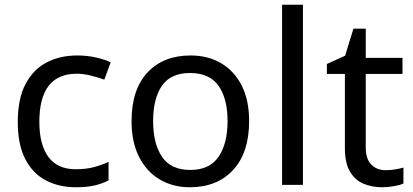

<svg xmlns="http://www.w3.org/2000/svg" viewBox="-20 -780 1744 810"><path d="M300 10Q229 10 173.5 -19Q118 -48 86.5 -109Q55 -170 55 -265Q55 -364 88 -426Q121 -488 177.5 -517Q234 -546 306 -546Q347 -546 385 -537.5Q423 -529 447 -517L420 -444Q396 -453 364 -461Q332 -469 304 -469Q146 -469 146 -266Q146 -169 184.5 -117.5Q223 -66 299 -66Q343 -66 376.5 -75Q410 -84 438 -97V-19Q411 -5 378.5 2.5Q346 10 300 10Z M1031 -269Q1031 -136 963.5 -63Q896 10 781 10Q710 10 654.5 -22.5Q599 -55 567 -117.5Q535 -180 535 -269Q535 -402 602 -474Q669 -546 784 -546Q857 -546 912.5 -513.5Q968 -481 999.5 -419.5Q1031 -358 1031 -269ZM626 -269Q626 -174 663.5 -118.5Q701 -63 783 -63Q864 -63 902 -118.5Q940 -174 940 -269Q940 -364 902 -418Q864 -472 782 -472Q700 -472 663 -418Q626 -364 626 -269Z M1258 0H1170V-760H1258Z M1607 -62Q1627 -62 1648 -65.5Q1669 -69 1682 -73V-6Q1668 1 1642 5.5Q1616 10 1592 10Q1550 10 1514.5 -4.5Q1479 -19 1457 -55Q1435 -91 1435 -156V-468H1359V-510L1436 -545L1471 -659H1523V-536H1678V-468H1523V-158Q1523 -109 1546.5 -85.5Q1570 -62 1607 -62Z"/></svg>

Font: Noto Sans Lepcha
Style: Regular
Weight: 400
Designer: Monotype Design Team
Foundry: Monotype Imaging Inc.
Version: Version 2.006; ttfautohint (v1.8.4.7-5d5b)